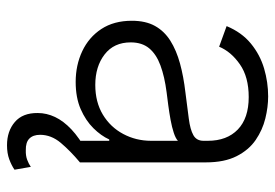

<svg xmlns="http://www.w3.org/2000/svg" viewBox="-142 -452 807 564"><g transform="rotate(90 262.0 -169.5)"><path d="M220.2 12.2Q170.9 12.2 129.9 -7.1Q88.9 -26.4 64.7 -63.2Q40.5 -100.1 40.5 -152.8Q40.5 -193.4 55.7 -220.7Q70.8 -248 99.1 -265.9Q127.4 -283.7 165.8 -294.2Q204.1 -304.7 250.5 -310.1Q296.4 -315.9 328.1 -320.1Q359.9 -324.2 376.5 -333.5Q393.1 -342.8 393.1 -363.3V-376Q393.1 -432.1 359.9 -464.1Q326.7 -496.1 264.6 -496.1Q205.6 -496.1 168.5 -470.2Q131.3 -444.3 116.7 -409.2L56.2 -431.2Q74.7 -475.6 107.4 -502.4Q140.1 -529.3 180.7 -541.3Q221.2 -553.2 262.7 -553.2Q293.9 -553.2 327.6 -544.9Q361.3 -536.6 390.6 -516.6Q419.9 -496.6 438.2 -460.7Q456.5 -424.8 456.5 -370.1V0H393.1V-86.4H389.2Q378.4 -62.5 356 -39.8Q333.5 -17.1 299.8 -2.4Q266.1 12.2 220.2 12.2ZM229 -45.4Q279.3 -45.4 316.2 -67.6Q353 -89.8 373 -127.4Q393.1 -165 393.1 -209.5V-288.1Q385.7 -281.2 369.4 -275.9Q353 -270.5 331.8 -266.6Q310.5 -262.7 288.8 -259.8Q267.1 -256.8 250.5 -254.9Q204.6 -249 171.6 -236.8Q138.7 -224.6 121.3 -203.6Q104 -182.6 104 -149.4Q104 -100.1 139.4 -72.8Q174.8 -45.4 229 -45.4ZM406.2 213.9Q364.7 213.9 337.9 190.9Q311 168 311.5 123.5Q311.5 97.7 323.2 72.8Q335 47.9 359.6 24.7Q384.3 1.5 423.3 -20L456.1 0Q422.9 27.8 399.2 55.9Q375.5 84 375.5 116.7Q375.5 137.2 386.5 148.2Q397.5 159.2 420.9 158.7Q436.5 159.2 448.5 154.8Q460.4 150.4 469.7 144L478 191.9Q465.3 200.7 447.5 207.3Q429.7 213.9 406.2 213.9Z"/></g></svg>

Font: Inter Tight Light
Style: Regular
Weight: 300
Designer: Rasmus Andersson
Foundry: rsms
Version: Version 3.004